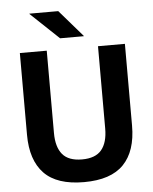

<svg xmlns="http://www.w3.org/2000/svg" viewBox="-57 -874 746 935"><g transform="rotate(-5 316.0 -406.0)"><path d="M316 14.5Q184 14.5 121.5 -50.2Q59 -115 59 -239.5V-639H190.5V-236.5Q190.5 -168 220.2 -132.2Q250 -96.5 316 -96.5Q381.5 -96.5 411.2 -132.2Q441 -168 441 -236.5V-639H572.5V-239.5Q572.5 -115 510 -50.2Q447.5 14.5 316 14.5ZM122 -826H263L376.5 -695V-693.5H260.5L122 -824.5Z"/></g></svg>

Font: Anek Devanagari Medium SemiBold
Style: Regular
Weight: 600
Version: Version 1.003